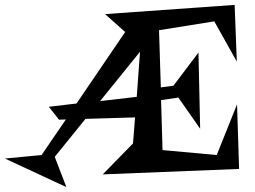

<svg xmlns="http://www.w3.org/2000/svg" viewBox="-54 -700 1028 775"><path d="M753.9 -180.2 666 -306.2 596.2 -295.9 602.1 -94.2 820.8 -74.2 902.8 -278.8 911.1 -18.1 360.8 3.9 482.9 -121.1 491.2 -226.1 291 -220.2 167 -66.9 213.9 55.2 -34.2 -60.1 113.8 -74.2 211.9 -217.8 184.1 -216.8 143.1 -269 254.9 -282.2 451.2 -570.8 370.1 -643.1 893.1 -680.2 901.9 -451.2 811 -613.8 587.9 -578.1 595.2 -347.2 646 -354 747.1 -487.8ZM498 -309.1 511.2 -491.2 350.1 -292Z"/></svg>

Font: Risque
Style: Regular
Weight: 400
Designer: Astigmatic (AOETI)
Foundry: Astigmatic (AOETI)
Version: Version 1.000